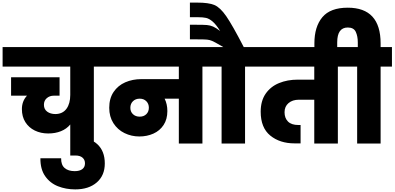

<svg xmlns="http://www.w3.org/2000/svg" viewBox="-34 -1101 3027 1473"><path d="M773 -590H686V0H505V-146Q477 -112 433.5 -94.5Q390 -77 336 -77Q279 -77 233 -99.5Q187 -122 160.5 -164Q134 -206 134 -264Q134 -325 173 -367H51V-508H423V-367H379Q347 -367 325 -348Q303 -329 303 -297Q303 -263 328 -244.5Q353 -226 392 -226Q447 -227 476 -266.5Q505 -306 505 -373V-590H-14V-740H773Z M770 153Q770 245 708.5 298.5Q647 352 543 352Q472 352 411 328Q350 304 312.5 250.5Q275 197 276 113H435Q434 164 462 188Q490 212 539 212Q577 212 597.5 196.5Q618 181 618 152Q618 125 599 108.5Q580 92 544 92H505V-48H544Q655 -48 712.5 5Q770 58 770 153Z M1606 -590H1519V0H1338V-344H1229Q1250 -302 1250 -249Q1250 -186 1221 -142Q1192 -98 1143 -76Q1094 -54 1035 -54Q974 -54 921 -80Q868 -106 836 -156Q804 -206 804 -274Q804 -346 837.5 -395.5Q871 -445 927 -469.5Q983 -494 1051 -494H1338V-590H745V-740H1606ZM1038 -206Q1069 -206 1088.5 -225Q1108 -244 1108 -275Q1108 -305 1088.5 -324.5Q1069 -344 1038 -344Q1006 -344 986 -324.5Q966 -305 966 -274Q966 -244 986 -225Q1006 -206 1038 -206Z M1933 -740V-590H1846V0H1666V-590H1578V-740H1679L1655 -754Q1612 -779 1593.5 -787Q1575 -795 1554.5 -797Q1534 -799 1480 -799H1423V-911H1476Q1529 -911 1553.5 -909Q1578 -907 1601 -897Q1624 -887 1655 -863Q1624 -913 1597.5 -935.5Q1571 -958 1547.5 -963.5Q1524 -969 1484 -969H1423V-1081H1479Q1567 -1081 1611 -1062.5Q1655 -1044 1701.5 -977Q1748 -910 1836 -740Z M2646 -590H2558V0H2377V-336H2259Q2210 -336 2179.5 -310Q2149 -284 2149 -240Q2149 -195 2175.5 -168.5Q2202 -142 2255 -142H2272V-1H2226Q2113 -1 2039.5 -61Q1966 -121 1966 -244Q1966 -327 2004 -382Q2042 -437 2106.5 -463.5Q2171 -490 2251 -490H2377V-590H1905V-740H2646Z M2973 -740V-590H2886V0H2706V-590H2618V-740H2711V-776Q2711 -823 2695.5 -856.5Q2680 -890 2634 -890Q2553 -890 2553 -776V-701H2378V-768Q2378 -896 2439 -969Q2500 -1042 2634 -1042Q2886 -1042 2886 -768V-740Z"/></svg>

Font: Fz Poppins ExtBd
Style: Regular
Weight: 800
Designer: Ninad Kale (Devanagari), Jonny Pinhorn (Latin)
Foundry: Indian Type Foundry
Version: Vit hóa bi Vntype.Com & FontZin.Com